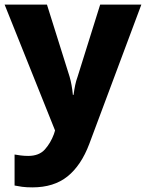

<svg xmlns="http://www.w3.org/2000/svg" viewBox="-21 -570 631 830"><path d="M-1 -550H182L280 -238Q285 -221 288.5 -201Q292 -181 294 -160H297Q300 -183 304 -202Q308 -221 314 -237L412 -550H590L365 52Q330 145 271 192.5Q212 240 119 240Q93 240 74.5 237.5Q56 235 42 232V98Q53 100 68.5 102Q84 104 101 104Q148 104 173 76Q198 48 212 10L217 -6Z"/></svg>

Font: Noto Sans Thaana ExtraBold
Style: Regular
Weight: 800
Designer: David Williams
Foundry: Google Inc.
Version: Version 3.001; ttfautohint (v1.8.4.7-5d5b)